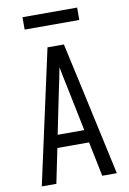

<svg xmlns="http://www.w3.org/2000/svg" viewBox="-99 -979 698 1038"><g transform="rotate(-10 250.0 -459.5)"><path d="M44 0 205 -735H295L349 -490L456 0H376L337 -190H163L124 0ZM323 -260 276 -490Q269 -522 262.5 -554Q256 -586 250 -618Q244 -586 237.5 -554Q231 -522 224 -490L177 -260ZM100 -851V-919H400V-851Z"/></g></svg>

Font: Iosevka Algr
Style: Regular
Weight: 400
Monospace: yes
Designer: Belleve Invis
Foundry: Belleve Invis
Version: Version 26.0.2; ttfautohint (v1.8.3)